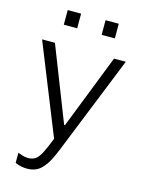

<svg xmlns="http://www.w3.org/2000/svg" viewBox="-130 -776 778 1039"><g transform="rotate(15 258.5 -257.0)"><path d="M126 186Q108 186 92 182.5Q76 179 59 172V115Q70 119 85.5 124Q101 129 115 129Q141 129 157.5 117.5Q174 106 189.5 76Q205 46 226 -8L24 -511H96L259 -95H264L427 -511H493L294 -16Q273 39 252 85Q231 131 202 158.5Q173 186 126 186ZM117 -618V-700H192V-618ZM329 -618V-700H403V-618Z"/></g></svg>

Font: Chivo ExtraLight
Style: Regular
Weight: 250
Designer: Hector Gatti
Foundry: Omnibus-Type
Version: Version 2.002